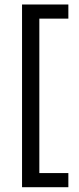

<svg xmlns="http://www.w3.org/2000/svg" viewBox="-20 -695 346 837"><path d="M76.1 121.1V-675.4H278V-613.8H151.5V59.5H278V121.1Z"/></svg>

Font: Anek Odia Medium
Style: Regular
Weight: 500
Designer: Yesha Goshar & Mahesh Sahu (Odia), Yesha Goshar (Latin)
Foundry: Ek Type
Version: Version 1.003